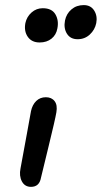

<svg xmlns="http://www.w3.org/2000/svg" viewBox="-20 -704 397 750"><path d="M283.2 -550.8Q254.9 -550.8 241.5 -572.3Q228 -593.8 233.9 -624Q239.3 -650.4 259 -667.2Q278.8 -684.1 307.1 -684.1Q334.5 -684.1 347.9 -662.8Q361.3 -641.6 356 -613.8Q350.6 -587.4 330.8 -569.1Q311 -550.8 283.2 -550.8ZM134.8 -538.1Q104 -538.1 88.6 -560.1Q73.2 -582 79.1 -613.8Q84.5 -638.7 103.3 -655.3Q122.1 -671.9 147 -671.9Q182.6 -671.9 196.5 -647.9Q210.4 -624 204.1 -592.8Q199.7 -567.9 181.2 -553Q162.6 -538.1 134.8 -538.1ZM101.1 25.9Q76.7 25.9 65.4 4.4Q54.2 -17.1 60.1 -45.9Q73.2 -114.3 84.7 -179.7Q96.2 -245.1 101.1 -270Q106.4 -294.9 121.6 -309.6Q136.7 -324.2 159.2 -324.2Q181.6 -324.2 193.4 -308.8Q205.1 -293.5 200.2 -265.1Q195.8 -238.3 169.4 -130.6Q143.1 -22.9 140.1 -9.8Q133.8 25.9 101.1 25.9Z"/></svg>

Font: Shantell Sans Irregular Bouncy
Style: Italic
Weight: 400
Italic angle: -11.31°
Designer: Stephen Nixon, Anya Danilova, Shantell Martin
Foundry: Arrow Type
Version: Version 1.006;[9816181b4]